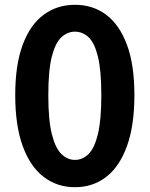

<svg xmlns="http://www.w3.org/2000/svg" viewBox="-20 -774 630 808"><path d="M295.3 13.8Q220.4 13.8 163.8 -29.6Q107.1 -72.9 75.6 -159.2Q44.1 -245.6 44.1 -373.6Q44.1 -501.4 75.6 -585.8Q107.1 -670.3 163.8 -712Q220.4 -753.8 295.3 -753.8Q371 -753.8 427.1 -711.7Q483.1 -669.5 514.3 -585.4Q545.6 -501.4 545.6 -373.6Q545.6 -245.6 514.3 -159.2Q483.1 -72.9 427.1 -29.6Q371 13.8 295.3 13.8ZM295.3 -101.1Q327.6 -101.1 352.7 -125.9Q377.9 -150.7 392.1 -210.2Q406.4 -269.6 406.4 -373.6Q406.4 -477.3 392.1 -535.5Q377.9 -593.7 352.7 -617.2Q327.6 -640.7 295.3 -640.7Q263.8 -640.7 238.3 -617.2Q212.8 -593.7 198 -535.5Q183.3 -477.3 183.3 -373.6Q183.3 -269.6 198 -210.2Q212.8 -150.7 238.3 -125.9Q263.8 -101.1 295.3 -101.1Z"/></svg>

Font: Shanggu Sans SC VF
Style: Regular
Weight: 250
Designer: GuiWonder
Version: Version 1.021